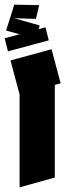

<svg xmlns="http://www.w3.org/2000/svg" viewBox="-56 -800 300 823"><path d="M28 3V-395L-11 -541L165 -589L204 -443L179 -436V-39ZM-22 -580 -36 -636 28 -653 -30 -669 -13 -722 5 -780 112 -778 98 -719 4 -722 114 -691 110 -675 139 -683 153 -627Z"/></svg>

Font: Blaka
Style: Regular
Weight: 400
Designer: Mohamed Gaber
Foundry: Kief Type Foundry
Version: Version 1.003; ttfautohint (v1.8.4.7-5d5b)